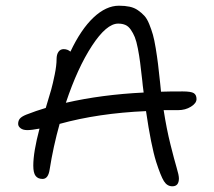

<svg xmlns="http://www.w3.org/2000/svg" viewBox="-20 -672 753 676"><path d="M43.9 -235.8Q43.9 -247.1 50 -254.4Q56.2 -261.7 71.8 -268.1Q107.9 -282.2 141.1 -292Q154.8 -336.9 160.4 -356.9Q166 -377 172.6 -409.2Q179.2 -441.4 179.2 -463.9Q179.2 -480 185.8 -489.5Q192.4 -499 204.1 -499Q217.8 -499 228 -490.2Q265.1 -568.8 309.3 -610.4Q353.5 -651.9 398.9 -651.9Q419.9 -651.9 436.3 -648.4Q452.6 -645 465.6 -636Q478.5 -627 488 -616.7Q497.6 -606.4 505.4 -587.2Q513.2 -567.9 518.3 -550Q523.4 -532.2 528.3 -502.2Q533.2 -472.2 536.4 -446.3Q539.6 -420.4 543.9 -378.9Q544.4 -374 545.4 -364Q546.4 -354 546.9 -349.1Q571.8 -350.1 623 -350.1Q652.8 -350.1 662.4 -344Q671.9 -337.9 671.9 -323.2Q671.9 -308.6 652.3 -296.4Q632.8 -284.2 606.9 -284.2H556.2Q566.4 -218.3 580.1 -163.6Q593.8 -108.9 601.8 -82Q609.9 -55.2 609.9 -43.9Q609.9 -16.1 586.9 -16.1Q568.4 -16.1 557.1 -34.2Q545.9 -52.2 529.8 -102.1Q511.7 -160.2 494.1 -280.8Q325.7 -273.4 189.9 -235.8Q167.5 -155.8 154.8 -75.2Q149.9 -42 129.9 -42Q113.8 -42 105.5 -52.5Q97.2 -63 97.2 -88.9Q97.2 -136.7 119.1 -219.2Q91.3 -213.9 76.2 -213.9Q61 -213.9 52.5 -220.5Q43.9 -227.1 43.9 -235.8ZM396 -588.9Q355 -588.9 304 -511Q252.9 -433.1 211.9 -310.1Q337.4 -338.9 485.8 -346.2Q481.9 -375 481 -387.2Q476.6 -426.8 473.4 -451.7Q470.2 -476.6 465.3 -501.7Q460.4 -526.9 454.6 -541.3Q448.7 -555.7 440.4 -567.6Q432.1 -579.6 421.4 -584.2Q410.6 -588.9 396 -588.9Z"/></svg>

Font: Shantell Sans Irregular
Style: Regular
Weight: 300
Designer: Stephen Nixon, Anya Danilova, Shantell Martin
Foundry: Arrow Type
Version: Version 1.006;[9816181b4]